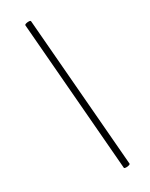

<svg xmlns="http://www.w3.org/2000/svg" viewBox="-232 -776 769 987"><g transform="rotate(-30 152.5 -283.0)"><path d="M186 163 114 -723Q113.2 -728 121.7 -730.6Q130.2 -733.2 139.6 -732.8Q149 -732.4 149.8 -727.4L222 158.8Q223 162.8 214 165.4Q205 168 196 167.5Q187 167 186 163Z"/></g></svg>

Font: Cormorant Infant Light
Style: Italic
Weight: 300
Italic angle: -10°
Designer: Christian Thalmann (Catharsis Fonts)
Foundry: Catharsis Fonts
Version: Version 4.001